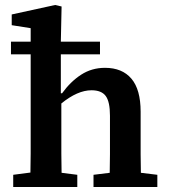

<svg xmlns="http://www.w3.org/2000/svg" viewBox="-20 -750 676 770"><path d="M33 0V-49L102 -58Q103 -94 103 -134.5Q103 -175 103 -208V-532H24V-583H103V-637L27 -649V-692L201 -730L227 -724L224 -583H381V-532H224V-376H229Q263 -423 305.5 -450.5Q348 -478 401 -478Q470 -478 507 -434.5Q544 -391 544 -302V-205Q544 -171 544 -131.5Q544 -92 545 -57L611 -49V0H355V-49L420 -57Q421 -92 421 -131.5Q421 -171 421 -205V-286Q421 -342 404 -365Q387 -388 347 -388Q291 -388 226 -335V-208Q226 -174 226 -134Q226 -94 227 -57L290 -49V0Z"/></svg>

Font: Source Serif 4 SmText Semibold
Style: Regular
Weight: 600
Designer: Frank Grießhammer
Foundry: Adobe
Version: Version 4.005;hotconv 1.1.0;makeotfexe 2.6.0